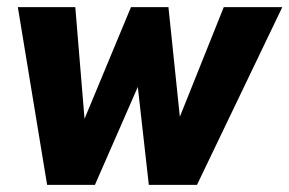

<svg xmlns="http://www.w3.org/2000/svg" viewBox="-20 -518 811 538"><path d="M112 0 30 -498H191L218 -171H211L347 -498H452L486 -171H476L607 -498H771L532 0H397L359 -338H394L246 0Z"/></svg>

Font: Nunito Sans 10pt Condensed Black
Style: Italic
Weight: 900
Width: 3
Italic angle: -9°
Designer: Vernon Adams
Foundry: Vernon Adams
Version: Version 3.101;gftools[0.9.27]